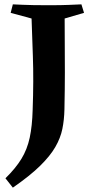

<svg xmlns="http://www.w3.org/2000/svg" viewBox="-20 -680 436 882"><path d="M354 -660 366 -621 277 -595Q277 -540 277.5 -479.5Q278 -419 278 -346Q278 -273 276 -177Q275 -130 266.5 -88Q258 -46 234 -4.5Q210 37 163.5 82.5Q117 128 39 182L5 139Q52 93 78.5 49.5Q105 6 116.5 -47.5Q128 -101 130 -175Q135 -312 131 -422Q127 -532 125 -595L29 -621L39 -660Q62 -659 84.5 -658Q107 -657 135 -656.5Q163 -656 204 -656Q263 -656 295.5 -657.5Q328 -659 354 -660Z"/></svg>

Font: Ruwudu
Style: Bold
Weight: 700
Designer: Becca Hirsbrunner Spalinger
Foundry: SIL International
Version: Version 3.000